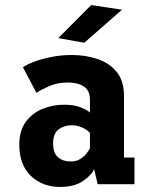

<svg xmlns="http://www.w3.org/2000/svg" viewBox="-20 -730 590 761"><path d="M218 11Q148 11 102.2 -33Q56.5 -77 56.5 -156.5Q56.5 -212.5 82.5 -247.5Q108.5 -282.5 149.2 -298.8Q190 -315 234 -315Q274 -315 301 -304Q328 -293 336.5 -283.5V-334.5Q336.5 -371.5 312.2 -387.2Q288 -403 249 -403Q207 -403 173.5 -388Q140 -373 124.5 -362L71 -463.5Q84.5 -473.5 114 -484.8Q143.5 -496 182.8 -504Q222 -512 265.5 -512Q316.5 -512 363.8 -497Q411 -482 441.2 -446.5Q471.5 -411 471.5 -349V-105.5H513V0H367L353 -60Q344.5 -37.5 310 -13.2Q275.5 11 218 11ZM261 -90Q282 -90 297.8 -99.8Q313.5 -109.5 323.2 -122Q333 -134.5 336.5 -142.5V-203Q329.5 -213 308.8 -223.2Q288 -233.5 264 -233.5Q235 -233.5 212.8 -217.5Q190.5 -201.5 190.5 -162.5Q190.5 -124 209.8 -107Q229 -90 261 -90ZM314 -560.5 211 -579 341.5 -710 463.5 -691.5Z"/></svg>

Font: Trispace SemiCondensed SemiBold
Style: Regular
Weight: 600
Width: 4
Designer: Tyler Finck
Foundry: Etcetera Type Company
Version: Version 1.210; ttfautohint (v1.8.3)